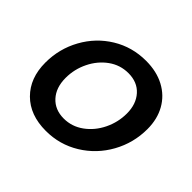

<svg xmlns="http://www.w3.org/2000/svg" viewBox="-139 -741 924 924"><g transform="rotate(45 323.5 -279.0)"><path d="M37 -220Q37 -314 81.5 -394.5Q126 -475 203 -522Q280 -569 374 -569Q446 -569 499.5 -540.5Q553 -512 582 -460.5Q611 -409 611 -341Q611 -247 566 -166Q521 -85 443 -37Q365 11 271 11Q163 11 100 -52Q37 -115 37 -220ZM488 -324Q488 -388 452.5 -427.5Q417 -467 356 -467Q300 -467 255 -434.5Q210 -402 184 -349Q158 -296 158 -237Q158 -171 194 -131.5Q230 -92 290 -92Q345 -92 390.5 -125Q436 -158 462 -211.5Q488 -265 488 -324Z"/></g></svg>

Font: Open Sauce Two SemiBold Italic
Style: Regular
Weight: 600
Italic angle: -10°
Designer: Alfredo Marco Pradil
Foundry: Creative Sauce Fz LLC
Version: Version 1.477